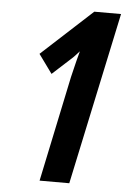

<svg xmlns="http://www.w3.org/2000/svg" viewBox="-52 -753 538 792"><g transform="rotate(5 217.0 -357.0)"><path d="M142.1 0 233.9 -437Q239.3 -458.5 242.9 -474.1Q246.6 -489.7 250.7 -506.1Q254.9 -522.5 261.2 -545.9Q252.9 -537.1 244.4 -527.6Q235.8 -518.1 226.1 -509.8L152.8 -442.9L96.2 -521L306.2 -713.9H417L265.1 0Z"/></g></svg>

Font: Open Sans Condensed
Style: Italic
Weight: 400
Width: 3
Italic angle: -12°
Designer: Monotype Design Team
Foundry: Monotype Imaging Inc.
Version: Version 3.000